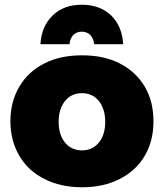

<svg xmlns="http://www.w3.org/2000/svg" viewBox="-20 -785 697 812"><path d="M486 -517C441 -540 388 -551 327 -551C266 -551 213 -540 168 -517C122 -494 87 -461 62 -419C37 -377 24 -328 24 -272C24 -217 37 -168 62 -126C87 -83 122 -51 168 -28C213 -5 266 7 327 7C388 7 441 -5 486 -28C531 -51 567 -83 592 -126C617 -168 629 -217 629 -272C629 -328 617 -377 592 -419C567 -461 531 -494 486 -517ZM255 -358C273 -380 297 -391 327 -391C356 -391 380 -380 398 -358C416 -335 425 -306 425 -270C425 -233 416 -204 398 -182C380 -160 356 -149 327 -149C297 -149 273 -160 255 -182C237 -204 228 -233 228 -270C228 -306 237 -335 255 -358ZM151 -598H274C275 -614 281 -627 290 -637C299 -646 311 -651 326 -651C341 -651 353 -646 362 -637C371 -627 377 -614 378 -598H501C498 -649 481 -689 450 -720C418 -750 377 -765 326 -765C275 -765 234 -750 203 -720C171 -689 154 -649 151 -598Z"/></svg>

Font: Argentum Sans ExtraBold
Style: Regular
Weight: 800
Designer: Julieta Ulanovsky
Foundry: Julieta Ulanovsky
Version: Version 5.001;February 15, 2019;FontCreator 11.5.0.2425 64-b